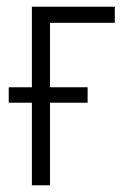

<svg xmlns="http://www.w3.org/2000/svg" viewBox="-20 -552 374 572"><path d="M322 -532V-484H129V-292H241V-246H129V0H75V-246H6V-292H75V-532Z"/></svg>

Font: Noto Sans Condensed Light
Style: Regular
Weight: 300
Width: 3
Designer: Monotype Design Team
Foundry: Monotype Imaging Inc.
Version: Version 2.013; ttfautohint (v1.8.4.7-5d5b)